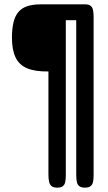

<svg xmlns="http://www.w3.org/2000/svg" viewBox="-20 -619 498 884"><path d="M243 245Q226 245 217.5 238Q209 231 206 217.5Q203 204 203 184V-290Q142 -289 105 -304.5Q68 -320 51.5 -355Q35 -390 35 -445Q35 -486 42 -515.5Q49 -545 64.5 -563.5Q80 -582 105.5 -590.5Q131 -599 169 -599H372Q389 -599 397.5 -592Q406 -585 408.5 -572Q411 -559 411 -539V186Q411 205 408.5 218Q406 231 397 238Q388 245 371 245Q354 245 345 238Q336 231 333.5 217.5Q331 204 331 184V-526H283V186Q283 205 280.5 218Q278 231 269.5 238Q261 245 243 245Z"/></svg>

Font: Fredoka SemiCondensed
Style: Regular
Weight: 400
Width: 4
Designer: Ben Nathan
Foundry: Milena B. Brandão, Ben Nathan
Version: Version 2.001